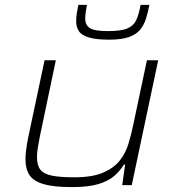

<svg xmlns="http://www.w3.org/2000/svg" viewBox="-20 -756 727 784"><path d="M273 8Q200 8 158.5 -4Q117 -16 100.5 -41Q84 -66 84 -106Q84 -124 87 -146.5Q90 -169 95 -194L162 -510H208L143 -200Q138 -175 134.5 -153.5Q131 -132 131 -115Q131 -80 145.5 -62.5Q160 -45 193.5 -38.5Q227 -32 283 -32Q357 -32 401 -51Q445 -70 469 -100.5Q493 -131 504.5 -169Q516 -207 524 -246L580 -510H626L518 0H479L491 -84H486Q471 -59 447 -38Q423 -17 382.5 -4.5Q342 8 273 8ZM426 -594Q373 -594 343 -603Q313 -612 302 -629Q291 -646 291 -669Q291 -685 293.5 -701.5Q296 -718 300 -736H335Q332 -720 330 -706Q328 -692 328 -681Q328 -654 346.5 -641.5Q365 -629 421 -629Q476 -629 501.5 -640.5Q527 -652 537.5 -676.5Q548 -701 554 -736H590Q584 -705 576 -679.5Q568 -654 552 -634.5Q536 -615 506 -604.5Q476 -594 426 -594Z"/></svg>

Font: Saira Expanded ExtraLight
Style: Italic
Weight: 250
Width: 7
Italic angle: -12°
Designer: Hector Gatti with collaboration of the Omnibus-Type team
Foundry: Omnibus-Type
Version: Version 1.101